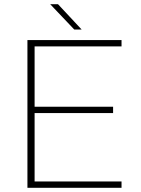

<svg xmlns="http://www.w3.org/2000/svg" viewBox="-20 -890 666 910"><path d="M556 -670H144V-384H516V-354H144V-30H556V0H110V-700H556ZM367 -750H332L218 -870H255Z"/></svg>

Font: Fivo Sans Thin
Style: Regular
Weight: 250
Foundry: Alexander Slobzheninov
Version: 1.0